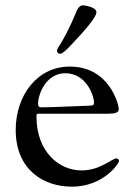

<svg xmlns="http://www.w3.org/2000/svg" viewBox="-20 -682 506 721"><path d="M194 -491C194 -485 200 -480 206 -480C214 -480 230 -495 245 -511C286 -554 342 -615 342 -636C342 -657 294 -662 290 -662C286 -662 276 -659 269 -643C217 -518 194 -505 194 -491ZM39 -194C39 -45 143 19 250 19C367 19 427 -67 427 -78C427 -82 422 -87 417 -87C400 -87 357 -42 286 -42C203 -42 117 -111 117 -244C117 -254 117 -255 128 -255H158H385C413 -255 426 -259 426 -273C426 -288 392 -432 242 -432C120 -432 39 -324 39 -194ZM123 -293C123 -328 153 -407 225 -407C304 -407 333 -323 333 -297C333 -288 331 -285 312 -285C295 -285 182 -279 136 -279C125 -279 123 -284 123 -293Z"/></svg>

Font: OFL Sorts Mill Goudy
Style: Regular
Weight: 500
Version: Version 003.000